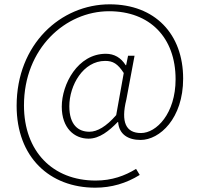

<svg xmlns="http://www.w3.org/2000/svg" viewBox="-20 -712 925 889"><path d="M421 157C496 157 564 137 627 98L610 70C558 102 498 124 423 124C224 124 91 -11 91 -224C91 -488 283 -660 485 -660C673 -660 793 -539 793 -345C793 -186 704 -96 633 -96C563 -96 539 -146 565 -251L603 -454H573L564 -410H562C540 -445 509 -463 470 -463C340 -463 266 -322 266 -218C266 -119 324 -70 390 -70C441 -70 485 -106 525 -147H527C531 -90 573 -64 631 -64C719 -64 828 -163 828 -348C828 -555 697 -692 488 -692C261 -692 57 -507 57 -222C57 16 210 157 421 157ZM394 -102C343 -102 301 -133 301 -220C301 -317 365 -430 467 -430C503 -430 525 -417 553 -374L518 -179C472 -126 430 -102 394 -102Z"/></svg>

Font: Source Han Sans CN ExtraLight
Style: Regular
Weight: 250
Designer: Ryoko NISHIZUKA (kana & ideographs); Paul D. Hunt (Latin, Greek & Cyrillic); Wenlong ZHANG (bopomofo); Sandoll Communica
Foundry: Adobe Systems Incorporated
Version: Version 1.004;PS 1.004;hotconv 16.6.51;makeotf.lib2.5.65220